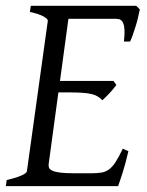

<svg xmlns="http://www.w3.org/2000/svg" viewBox="-20 -635 502 655"><path d="M418 -119.1Q408.2 -76.7 398.2 -45.4Q388.2 -14.2 382.8 0H0L2.9 -21Q33.7 -27.8 52.2 -35.9Q70.8 -43.9 71.8 -50.8L143.1 -564Q144 -569.8 128.9 -578.6Q113.8 -587.4 82 -594.2L85 -615.2H444.8L457 -603Q454.6 -590.3 450.9 -575.2Q447.3 -560.1 442.6 -544.9Q438 -529.8 433.1 -516.1Q428.2 -502.4 423.8 -493.2H402.8Q405.3 -515.6 404.8 -530.5Q404.3 -545.4 400.9 -554.4Q397.5 -563.5 391.6 -567.1Q385.7 -570.8 377 -570.8H213.4L184.6 -358.9H367.2L377 -345.2Q372.1 -338.4 366 -331.1Q359.9 -323.7 353.3 -316.7Q346.7 -309.6 340.3 -303.5Q334 -297.4 329.1 -293Q321.3 -301.3 312.5 -306.4Q303.7 -311.5 290.8 -314.5Q277.8 -317.4 259 -318.6Q240.2 -319.8 212.9 -319.8H179.2L146 -75.2Q145 -67.9 147.5 -62.3Q149.9 -56.6 159.2 -52.5Q168.5 -48.3 186 -46.1Q203.6 -43.9 232.9 -43.9H292Q312.5 -43.9 326.7 -46.4Q340.8 -48.8 352.3 -57.4Q363.8 -65.9 374.5 -82.5Q385.3 -99.1 398.9 -127.9Z"/></svg>

Font: Gentium Plus
Style: Italic
Weight: 400
Italic angle: -8°
Designer: J. Victor Gaultney, Annie Olsen, Iska Routamaa
Foundry: SIL International
Version: Version 1.510